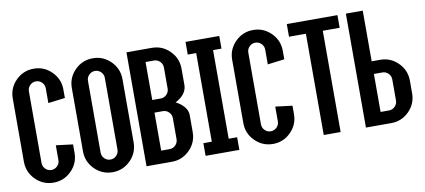

<svg xmlns="http://www.w3.org/2000/svg" viewBox="-63 -876 2421 1094"><g transform="rotate(-10 1147.5 -329.5)"><path d="M170.9 -73.2Q190.9 -73.2 205.3 -87.6Q219.7 -102.1 219.7 -122.1V-207.5L317.4 -195.3V-146.5Q317.4 -85.9 274.4 -43Q231.4 0 170.9 0Q110.4 0 67.4 -43Q24.4 -85.9 24.4 -146.5V-512.7Q24.4 -573.2 67.4 -616.2Q110.4 -659.2 170.9 -659.2Q231.4 -659.2 274.4 -616.2Q317.4 -573.2 317.4 -512.7V-463.9L219.7 -451.7V-537.1Q219.7 -557.1 205.3 -571.5Q190.9 -585.9 170.9 -585.9Q150.9 -585.9 136.5 -571.5Q122.1 -557.1 122.1 -537.1V-122.1Q122.1 -102.1 136.5 -87.6Q150.9 -73.2 170.9 -73.2Z M512.7 -659.2Q573.2 -659.2 616.2 -616.2Q659.2 -573.2 659.2 -512.7V-146.5Q659.2 -85.9 616.2 -43Q573.2 0 512.7 0Q452.1 0 409.2 -43Q366.2 -85.9 366.2 -146.5V-512.7Q366.2 -573.2 409.2 -616.2Q452.1 -659.2 512.7 -659.2ZM561.5 -537.1Q561.5 -557.1 547.1 -571.5Q532.7 -585.9 512.7 -585.9Q492.7 -585.9 478.3 -571.5Q463.9 -557.1 463.9 -537.1V-122.1Q463.9 -102.1 478.3 -87.6Q492.7 -73.2 512.7 -73.2Q532.7 -73.2 547.1 -87.6Q561.5 -102.1 561.5 -122.1Z M1001 -244.1V-146.5Q1001 -85.9 958 -43Q915 0 854.5 0H708V-659.2H854.5Q915 -659.2 958 -616.2Q1001 -573.2 1001 -512.7V-419.9Q1001 -375.5 958 -344.2Q946.8 -335.9 934.1 -329.6Q946.8 -323.2 958 -315.4Q1001 -283.7 1001 -244.1ZM903.3 -537.1Q903.3 -557.1 888.9 -571.5Q874.5 -585.9 854.5 -585.9H805.7V-366.2H854.5Q874.5 -366.2 888.9 -380.6Q903.3 -395 903.3 -415ZM903.3 -244.1Q903.3 -264.2 888.9 -278.6Q874.5 -293 854.5 -293H805.7V-73.2H854.5Q874.5 -73.2 888.9 -87.6Q903.3 -102.1 903.3 -122.1Z M1196.3 -73.2H1245.1V0H1049.8V-73.2H1098.6V-585.9H1049.8V-659.2H1245.1V-585.9H1196.3Z M1440.4 -73.2Q1460.4 -73.2 1474.9 -87.6Q1489.3 -102.1 1489.3 -122.1V-207.5L1586.9 -195.3V-146.5Q1586.9 -85.9 1543.9 -43Q1501 0 1440.4 0Q1379.9 0 1336.9 -43Q1293.9 -85.9 1293.9 -146.5V-512.7Q1293.9 -573.2 1336.9 -616.2Q1379.9 -659.2 1440.4 -659.2Q1501 -659.2 1543.9 -616.2Q1586.9 -573.2 1586.9 -512.7V-463.9L1489.3 -451.7V-537.1Q1489.3 -557.1 1474.9 -571.5Q1460.4 -585.9 1440.4 -585.9Q1420.4 -585.9 1406 -571.5Q1391.6 -557.1 1391.6 -537.1V-122.1Q1391.6 -102.1 1406 -87.6Q1420.4 -73.2 1440.4 -73.2Z M1928.7 -659.2V-585.9H1831.1V0H1733.4V-585.9H1635.7V-659.2Z M2075.2 -366.2H2124Q2184.6 -366.2 2227.5 -323.2Q2270.5 -280.3 2270.5 -219.7V-146.5Q2270.5 -85.9 2227.5 -43Q2184.6 0 2124 0H1977.5V-659.2H2075.2ZM2075.2 -73.2H2124Q2144 -73.2 2158.4 -87.6Q2172.9 -102.1 2172.9 -122.1V-244.1Q2172.9 -264.2 2158.4 -278.6Q2144 -293 2124 -293H2075.2Z"/></g></svg>

Font: Alegre Sans
Style: Regular
Weight: 400
Width: 3
Designer: GrandChaos9000
Version: Version 1.2.6 - August 1, 2014